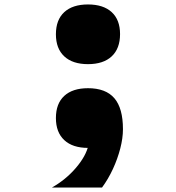

<svg xmlns="http://www.w3.org/2000/svg" viewBox="-20 -652 790 862"><path d="M375 -364Q306 -364 268.5 -399Q231 -434 231 -498Q231 -563 268.5 -597.5Q306 -632 375 -632Q444 -632 481.5 -597.5Q519 -563 519 -499Q519 -434 481.5 -399Q444 -364 375 -364ZM213 190Q275 155 320.5 102Q366 49 377 0L375 -256Q455 -256 493.5 -211Q532 -166 532 -72Q532 -32 520 14.5Q508 61 487 106.5Q466 152 438 190ZM375 12Q306 12 268.5 -23Q231 -58 231 -122Q231 -187 268.5 -221.5Q306 -256 375 -256Q444 -256 481.5 -221.5Q519 -187 519 -122Q519 -58 481.5 -23Q444 12 375 12Z"/></svg>

Font: Martian Mono SemiExpanded ExtraBold
Style: Regular
Weight: 800
Width: 6
Designer: Roman Shamin
Foundry: Evil Martians
Version: Version 1.000